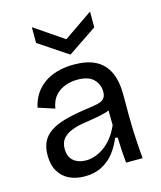

<svg xmlns="http://www.w3.org/2000/svg" viewBox="-115 -843 786 940"><g transform="rotate(-15 278.0 -373.5)"><path d="M198 13Q155 13 121 -3Q87 -19 67.5 -52Q48 -85 48 -134Q48 -172 61 -200Q74 -228 102.5 -248Q131 -268 176.5 -281Q222 -294 286 -303Q324 -308 347 -313Q370 -318 381 -329.5Q392 -341 392 -364Q392 -402 366 -428Q340 -454 284 -454Q255 -454 225 -444Q195 -434 173 -410.5Q151 -387 144 -345L61 -372Q69 -409 87.5 -438Q106 -467 134.5 -487.5Q163 -508 201.5 -519Q240 -530 287 -530Q353 -530 396 -508Q439 -486 461 -440.5Q483 -395 483 -324V-210Q483 -178 484.5 -141.5Q486 -105 488.5 -68.5Q491 -32 494 0H410Q407 -32 405 -64.5Q403 -97 402 -130H389Q374 -92 349 -59.5Q324 -27 286.5 -7Q249 13 198 13ZM225 -61Q246 -61 269 -68.5Q292 -76 315 -92Q338 -108 358 -133Q378 -158 394 -194L393 -292L420 -287Q404 -271 377.5 -263Q351 -255 319 -250Q287 -245 255 -239.5Q223 -234 196.5 -223.5Q170 -213 153.5 -194Q137 -175 137 -142Q137 -102 161.5 -81.5Q186 -61 225 -61ZM136 -760 284 -659 431 -760V-680L284 -581L136 -680Z"/></g></svg>

Font: Bricolage Grotesque 16pt
Style: Regular
Weight: 400
Version: Version 1.001;gftools[0.9.33.dev8+g029e19f]